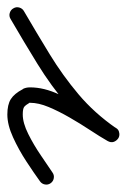

<svg xmlns="http://www.w3.org/2000/svg" viewBox="48 -385 345 523"><g transform="rotate(90 220.5 -123.5)"><path d="M11 20Q3 25 -5.5 22.5Q-14 20 -18 13Q-23 5 -20.5 -3.5Q-18 -12 -11 -16Q49 -51 107 -86.5Q165 -122 216 -165Q267 -208 308 -267Q314 -275 322 -276Q330 -277 336 -273Q343 -268 345.5 -260.5Q348 -253 343 -244Q331 -223 313.5 -196.5Q296 -170 279 -140.5Q262 -111 250.5 -83.5Q239 -56 239 -33Q239 -32 239 -32Q239 -31 239 -31Q239 -32 239 -32Q239 -32 239 -32Q238 -33 238 -33Q245 -21 250 -17Q255 -13 271 -13Q294 -13 324 -28Q354 -43 382.5 -62.5Q411 -82 429 -94Q429 -94 429 -94Q429 -94 429 -94Q436 -99 444.5 -97.5Q453 -96 458 -89Q463 -82 461.5 -73.5Q460 -65 453 -60Q431 -44 399 -23Q367 -2 333 13.5Q299 29 271 29Q244 29 229 19.5Q214 10 202 -13Q202 -13 201 -14Q201 -14 201 -14Q197 -22 197 -33Q197 -71 216.5 -112.5Q236 -154 261.5 -193.5Q287 -233 307 -266Q312 -275 320.5 -275.5Q329 -276 336 -271Q342 -267 345 -259Q348 -251 342 -243Q300 -181 246.5 -135.5Q193 -90 133 -53Q73 -16 11 20Q11 20 11 20Q11 20 11 20Z"/></g></svg>

Font: FRB American Cursive Medium
Style: Italic
Weight: 500
Italic angle: -25°
Version: Version 2.0;Modular Font Editor K font №1